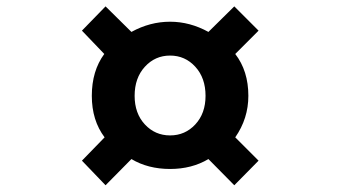

<svg xmlns="http://www.w3.org/2000/svg" viewBox="-20 -666 1040 587"><path d="M302.7 -99.6 230.5 -174.8 299.8 -246.1Q260.7 -297.9 260.7 -373Q260.7 -449.2 298.8 -501L230.5 -572.3L302.7 -646.5L381.8 -568.4Q438.5 -599.6 500 -599.6Q560.5 -599.6 617.2 -568.4L696.3 -646.5L770.5 -572.3L699.2 -501Q739.3 -449.2 739.3 -373Q739.3 -303.7 699.2 -246.1L770.5 -174.8L696.3 -99.6L617.2 -179.7Q566.4 -149.4 500 -149.4Q432.6 -149.4 381.8 -179.7ZM608.4 -373Q608.4 -427.7 577.1 -461.9Q545.9 -496.1 500 -496.1Q454.1 -496.1 422.9 -461.9Q391.6 -427.7 391.6 -373Q391.6 -319.3 422.9 -285.6Q454.1 -252 500 -252Q545.9 -252 577.1 -285.6Q608.4 -319.3 608.4 -373Z"/></svg>

Font: Gen Shin Gothic Monospace Bold
Style: Bold
Weight: 700
Designer: [Source Han Sans]
Ryoko NISHIZUKA  (kana & ideographs); Paul D. Hunt (Latin, Greek & Cyrillic); Wenlong ZHANG  (bopomofo
Version: Version 1.002.20150607